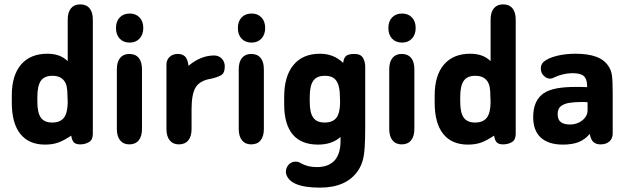

<svg xmlns="http://www.w3.org/2000/svg" viewBox="-20 -651 2876 879"><path d="M290 -371Q256 -405 197 -405Q119 -405 76.5 -355.5Q34 -306 34 -214V-181Q34 -87 73 -38Q112 11 186 11Q221 11 247 1.5Q273 -8 306 -30Q310 -6 319.5 2Q329 10 347 10Q370 10 387.5 -0.5Q405 -11 405 -38V-561Q405 -595 390 -613Q375 -631 347 -631Q320 -631 305 -613Q290 -595 290 -561ZM289 -209 290 -185Q290 -135 273 -112.5Q256 -90 219 -90Q183 -90 167 -112.5Q151 -135 151 -185V-207Q151 -258 167 -281Q183 -304 220 -304Q256 -304 273 -282Q282 -271 285.5 -254Q289 -237 289 -209Z M574 -589Q545 -589 528 -571Q511 -553 511 -523Q511 -492 528 -474Q545 -456 574 -456Q602 -456 619 -474.5Q636 -493 636 -523Q636 -553 619 -571Q602 -589 574 -589ZM515 -60Q515 -27 530 -8.5Q545 10 572 10Q600 10 615 -8.5Q630 -27 630 -60V-334Q630 -368 615 -386Q600 -404 572 -404Q545 -404 530 -386Q515 -368 515 -334Z M843 -350Q839 -381 827 -392.5Q815 -404 794 -404Q771 -404 756.5 -390.5Q742 -377 742 -355V-60Q742 -27 757 -8.5Q772 10 799 10Q827 10 842 -8.5Q857 -27 857 -60V-150Q857 -223 877 -253Q897 -283 948 -291Q975 -297 992 -306.5Q1009 -316 1009 -347Q1009 -369 995 -383Q981 -397 960 -397Q900 -397 843 -350Z M1132 -589Q1103 -589 1086 -571Q1069 -553 1069 -523Q1069 -492 1086 -474Q1103 -456 1132 -456Q1160 -456 1177 -474.5Q1194 -493 1194 -523Q1194 -553 1177 -571Q1160 -589 1132 -589ZM1073 -60Q1073 -27 1088 -8.5Q1103 10 1130 10Q1158 10 1173 -8.5Q1188 -27 1188 -60V-334Q1188 -368 1173 -386Q1158 -404 1130 -404Q1103 -404 1088 -386Q1073 -368 1073 -334Z M1539 -24V-5Q1539 21 1533 43Q1527 65 1514.5 80.5Q1502 96 1481 105Q1460 114 1430 114Q1388 114 1357 96Q1348 91 1344 90Q1340 89 1333 89Q1319 89 1307.5 97.5Q1296 106 1291 121Q1288 132 1289 141Q1303 208 1445 208Q1567 208 1620 129Q1633 109 1640 85.5Q1647 62 1649.5 24.5Q1652 -13 1652 -75V-345Q1652 -369 1641.5 -386.5Q1631 -404 1603 -404Q1576 -404 1565 -395.5Q1554 -387 1551 -363Q1508 -405 1445 -405Q1366 -405 1323.5 -353.5Q1281 -302 1281 -207V-174Q1281 -82 1320 -35.5Q1359 11 1436 11Q1500 11 1539 -24ZM1536 -209 1537 -185Q1537 -135 1520.5 -112.5Q1504 -90 1466 -90Q1430 -90 1414 -112.5Q1398 -135 1398 -185V-207Q1398 -258 1414 -281Q1430 -304 1467 -304Q1494 -304 1508.5 -293Q1523 -282 1529.5 -261Q1536 -240 1536 -209Z M1821 -589Q1792 -589 1775 -571Q1758 -553 1758 -523Q1758 -492 1775 -474Q1792 -456 1821 -456Q1849 -456 1866 -474.5Q1883 -493 1883 -523Q1883 -553 1866 -571Q1849 -589 1821 -589ZM1762 -60Q1762 -27 1777 -8.5Q1792 10 1819 10Q1847 10 1862 -8.5Q1877 -27 1877 -60V-334Q1877 -368 1862 -386Q1847 -404 1819 -404Q1792 -404 1777 -386Q1762 -368 1762 -334Z M2226 -371Q2192 -405 2133 -405Q2055 -405 2012.5 -355.5Q1970 -306 1970 -214V-181Q1970 -87 2009 -38Q2048 11 2122 11Q2157 11 2183 1.5Q2209 -8 2242 -30Q2246 -6 2255.5 2Q2265 10 2283 10Q2306 10 2323.5 -0.5Q2341 -11 2341 -38V-561Q2341 -595 2326 -613Q2311 -631 2283 -631Q2256 -631 2241 -613Q2226 -595 2226 -561ZM2225 -209 2226 -185Q2226 -135 2209 -112.5Q2192 -90 2155 -90Q2119 -90 2103 -112.5Q2087 -135 2087 -185V-207Q2087 -258 2103 -281Q2119 -304 2156 -304Q2192 -304 2209 -282Q2218 -271 2221.5 -254Q2225 -237 2225 -209Z M2668 -252Q2648 -253 2638 -253Q2628 -253 2623.5 -253Q2619 -253 2614 -253Q2563 -253 2527 -246Q2491 -239 2469 -224Q2421 -191 2421 -115Q2421 -53 2456 -21Q2491 11 2557 11Q2600 11 2629 -0.5Q2658 -12 2680 -38Q2685 -11 2697 -0.5Q2709 10 2729 10Q2755 10 2770 -3.5Q2785 -17 2785 -40V-225Q2785 -281 2781.5 -306Q2778 -331 2765 -349Q2746 -378 2708.5 -391.5Q2671 -405 2614 -405Q2569 -405 2530 -395.5Q2491 -386 2470 -369Q2456 -358 2456 -336Q2456 -318 2469 -304.5Q2482 -291 2499 -291Q2507 -291 2516 -296Q2534 -305 2556.5 -310.5Q2579 -316 2600 -316Q2637 -316 2652 -303.5Q2667 -291 2668 -259ZM2670 -183V-147Q2670 -127 2658 -112Q2646 -97 2628 -89Q2610 -81 2590 -81Q2562 -81 2547.5 -92Q2533 -103 2533 -129Q2533 -154 2548.5 -165.5Q2564 -177 2588.5 -180.5Q2613 -184 2641 -184Q2648 -184 2654.5 -184Q2661 -184 2670 -183Z"/></svg>

Font: Beiruti
Style: Bold
Weight: 700
Designer: Arlette Boutros
Foundry: Boutros
Version: Version 1.41